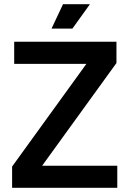

<svg xmlns="http://www.w3.org/2000/svg" viewBox="-20 -900 619 920"><path d="M282 -880 227 -763H327L411 -880ZM48 -700V-594H394L38 -102V0H542V-106H182L538 -598V-700Z"/></svg>

Font: Space Text SemiBold
Style: Regular
Weight: 600
Designer: Florian Karsten (Space Text), Colophon Foundry (Space Mono)
Foundry: Florian Karsten
Version: Version 1.003;PS 001.003;hotconv 1.0.88;makeotf.lib2.5.64775